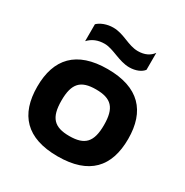

<svg xmlns="http://www.w3.org/2000/svg" viewBox="-159 -803 907 942"><g transform="rotate(30 294.5 -332.0)"><path d="M380 -544C417 -544 447 -558 460 -576V-672C443 -648 415 -634 377 -634C321 -634 277 -674 216 -674C181 -674 147 -661 129 -643V-547C152 -572 182 -584 219 -584C268 -584 321 -544 380 -544ZM294 10C472 10 552 -79 552 -237C552 -394 471 -484 294 -484C118 -484 37 -394 37 -237C37 -79 117 10 294 10ZM294 -105C208 -105 174 -140 174 -237C174 -334 208 -369 294 -369C381 -369 415 -334 415 -237C415 -140 381 -105 294 -105Z"/></g></svg>

Font: Kanit Medium
Style: Regular
Weight: 500
Designer: Katatrad Team
Foundry: CadsonDemak
Version: Version 1.000;PS 001.000;hotconv 1.0.88;makeotf.lib2.5.64775